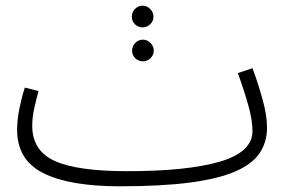

<svg xmlns="http://www.w3.org/2000/svg" viewBox="-20 -632 1024 673"><path d="M400 21Q224 21 132 -25Q40 -71 40 -177Q40 -212 48 -251.5Q56 -291 67 -325L115 -313Q108 -287 100.5 -254.5Q93 -222 93 -191Q93 -104 171.5 -68Q250 -32 426 -32Q637 -32 751 -65.5Q865 -99 865 -173Q865 -210 851 -260.5Q837 -311 814 -376L865 -393Q885 -339 900.5 -283Q916 -227 916 -185Q916 -133 889.5 -94.5Q863 -56 803.5 -30.5Q744 -5 645 8Q546 21 400 21ZM480 -536Q464 -536 453 -547Q442 -558 442 -573Q442 -589 453 -600.5Q464 -612 480 -612Q495 -612 506.5 -600.5Q518 -589 518 -573Q518 -558 506.5 -547Q495 -536 480 -536ZM481 -417Q465 -417 454 -428Q443 -439 443 -455Q443 -470 454 -481.5Q465 -493 481 -493Q496 -493 507.5 -481.5Q519 -470 519 -455Q519 -439 507.5 -428Q496 -417 481 -417Z"/></svg>

Font: Noto Sans Arabic Light
Style: Regular
Weight: 300
Designer: Monotype Design Team, Nadine Chahine, Nizar Qandah and Khaled Hosny
Foundry: Monotype Imaging Inc.
Version: Version 2.012; ttfautohint (v1.8.4.7-5d5b)